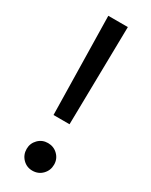

<svg xmlns="http://www.w3.org/2000/svg" viewBox="-186 -729 613 781"><g transform="rotate(30 120.5 -338.0)"><path d="M165 -688 157.2 -227.1H82L73.2 -688ZM120.1 -117.2Q147.5 -117.2 166.3 -98.6Q185.1 -80.1 185.1 -53.2Q185.1 -25.9 166.5 -6.8Q147.9 12.2 120.1 12.2Q93.3 12.2 74.7 -6.8Q56.2 -25.9 56.2 -53.2Q56.2 -79.6 74.7 -98.4Q93.3 -117.2 120.1 -117.2Z"/></g></svg>

Font: Fira Sans Book
Style: Regular
Weight: 350
Designer: Carrois Corporate & Edenspiekermann AG
Foundry: Carrois Corporate GbR & Edenspiekermann AG
Version: Version 4.203;PS 004.203;hotconv 1.0.88;makeotf.lib2.5.64775